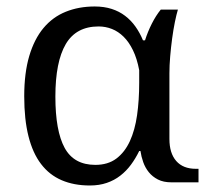

<svg xmlns="http://www.w3.org/2000/svg" viewBox="-20 -566 651 596"><path d="M512.2 0Q487.3 0 470.2 -8.8Q453.1 -17.6 441.9 -31.5Q430.7 -45.4 424.6 -62.7Q418.5 -80.1 416 -97.2H412.1Q400.9 -74.2 386.5 -54.7Q372.1 -35.2 353.5 -20.8Q335 -6.3 311.5 1.7Q288.1 9.8 258.8 9.8Q209.5 9.8 171.4 -6.6Q133.3 -22.9 107.4 -56.9Q81.5 -90.8 68.4 -143.1Q55.2 -195.3 55.2 -267.1Q55.2 -339.4 70.8 -392.1Q86.4 -444.8 115 -479Q143.6 -513.2 184.1 -529.5Q224.6 -545.9 273.9 -545.9Q303.2 -545.9 326.7 -538.3Q350.1 -530.8 368.4 -516.8Q386.7 -502.9 400.4 -483.6Q414.1 -464.4 423.8 -440.9H430.2Q438.5 -467.3 451.2 -492.4Q463.9 -517.6 479 -536.1H532.2Q527.8 -521.5 522.9 -497.8Q518.1 -474.1 514.4 -446.8Q510.7 -419.4 508.3 -391.1Q505.9 -362.8 505.9 -338.9V-134.8Q505.9 -90.3 527.1 -66.2Q548.3 -42 587.9 -42H596.2V0ZM275.9 -54.2Q314.9 -54.2 341.1 -73.7Q367.2 -93.3 383.1 -127.7Q398.9 -162.1 405.5 -208.5Q412.1 -254.9 412.1 -309.1V-348.1Q405.3 -384.3 392.8 -409.9Q380.4 -435.5 363.8 -451.9Q347.2 -468.3 327.4 -476.1Q307.6 -483.9 286.1 -483.9Q216.3 -483.9 184.1 -429Q151.9 -374 151.9 -266.1Q151.9 -159.7 180.7 -106.9Q209.5 -54.2 275.9 -54.2Z"/></svg>

Font: Droid-TTFautohint Serif
Style: Regular
Weight: 400
Foundry: Ascender Corporation
Version: Version 1.00; ttfautohint (v1.00rc1.4-1a1c-dirty) -l 8 -r 50